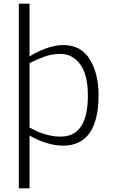

<svg xmlns="http://www.w3.org/2000/svg" viewBox="-20 -783 616 1040"><path d="M82 -763H140V-477Q172 -499 224.5 -519Q277 -539 322 -539Q420 -539 467 -460.5Q514 -382 514 -268Q514 -132 465.5 -63Q417 6 322 6Q278 6 230 -9Q182 -24 140 -49V237H82ZM456 -266Q456 -379 414 -435Q372 -491 309 -491Q263 -491 224.5 -477.5Q186 -464 140 -441V-92Q228 -43 309 -43Q456 -43 456 -266Z"/></svg>

Font: Exo Light
Style: Regular
Weight: 300
Designer: Natanael Gama
Foundry: Natanael Gama
Version: Version 1.500; ttfautohint (v1.6)